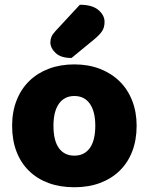

<svg xmlns="http://www.w3.org/2000/svg" viewBox="-20 -772 626 808"><path d="M555 -243Q555 -183 536.5 -135Q518 -87 483.5 -53.5Q449 -20 401 -2Q353 16 293 16Q233 16 185 -1.5Q137 -19 102.5 -52.5Q68 -86 49.5 -134Q31 -182 31 -243Q31 -302 50 -350Q69 -398 103.5 -431.5Q138 -465 186 -483Q234 -501 293 -501Q352 -501 400 -482.5Q448 -464 482.5 -430.5Q517 -397 536 -349Q555 -301 555 -243ZM293 -368Q251 -368 228 -335.5Q205 -303 205 -243Q205 -180 228 -148.5Q251 -117 293 -117Q335 -117 358 -149Q381 -181 381 -243Q381 -303 358 -335.5Q335 -368 293 -368ZM316 -752Q368 -752 394 -730Q420 -708 420 -680Q420 -657 410 -641.5Q400 -626 376 -606L281 -528Q236 -528 214 -549Q192 -570 192 -594Q192 -606 196.5 -617Q201 -628 215 -643Z"/></svg>

Font: Baloo 2 ExtraBold
Style: Regular
Weight: 800
Designer: Sarang Kulkarni and Ek Type
Foundry: Ek Type
Version: Version 1.640;hotconv 1.0.111;makeotfexe 2.5.65597; ttfautoh